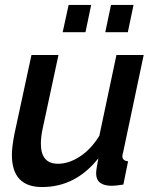

<svg xmlns="http://www.w3.org/2000/svg" viewBox="-20 -745 626 775"><path d="M233 -615 257 -725H348L325 -615ZM405 -615 428 -725H519L496 -615ZM28 -120Q28 -151 38 -203L107 -523H216L152 -225Q145 -193 145 -165Q145 -84 214 -84Q258 -84 303 -113.5Q348 -143 381 -197L450 -523H560L477 -130Q474 -121 474 -115Q474 -96 497 -94L478 0Q445 5 432 5Q368 5 368 -45Q368 -60 377 -106Q285 10 150 10Q28 10 28 -120Z"/></svg>

Font: Raleway-v4020 SemiBold
Style: Italic
Weight: 600
Italic angle: -12°
Designer: Matt McInerney, Pablo Impallari, Rodrigo Fuenzalida
Foundry: Matt McInerney, Pablo Impallari, Rodrigo Fuenzalida
Version: Version 4.020;PS 004.020;hotconv 1.0.88;makeotf.lib2.5.64775